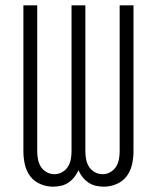

<svg xmlns="http://www.w3.org/2000/svg" viewBox="-20 -690 590 722"><path d="M179 12Q155 12 131.5 2Q108 -8 93.5 -27.5Q79 -47 73.5 -71.5Q68 -96 68 -120V-670H120V-120Q120 -105 123 -90Q126 -75 134 -62.5Q142 -50 155.5 -42.5Q169 -35 184 -35Q200 -35 213.5 -42.5Q227 -50 235 -62.5Q243 -75 246 -90Q249 -105 249 -120V-670H301V-120Q301 -105 304 -90Q307 -75 315 -62.5Q323 -50 336.5 -42.5Q350 -35 366 -35Q381 -35 394.5 -42.5Q408 -50 416 -62.5Q424 -75 427 -90Q430 -105 430 -120V-670H482V-120Q482 -96 476.5 -71.5Q471 -47 456.5 -27.5Q442 -8 418.5 2Q395 12 371 12Q355 12 340 8.5Q325 5 312.5 -3.5Q300 -12 290.5 -24Q281 -36 275 -50Q269 -36 259.5 -24Q250 -12 237.5 -3.5Q225 5 210 8.5Q195 12 179 12Z"/></svg>

Font: Lode Dark
Style: Regular
Weight: 400
Monospace: yes
Designer: Belleve Invis
Foundry: Belleve Invis
Version: Version 29.2.0; ttfautohint (v1.8.3)